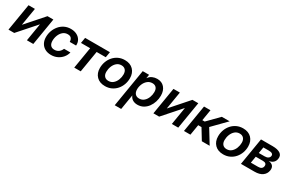

<svg xmlns="http://www.w3.org/2000/svg" viewBox="123 -1749 4728 3175"><g transform="rotate(30 2487.0 -161.5)"><path d="M486.3 0H364.3L419.4 -335.4H418.5L122.1 0H12.2L97.7 -515.6H219.7L164.1 -181.2H165L460 -515.6H571.8Z M828.6 11.7Q761.2 11.7 712.2 -15.4Q663.1 -42.5 636.5 -91.6Q609.9 -140.6 609.9 -205.6Q609.9 -267.6 630.6 -325Q651.4 -382.3 689.9 -428.2Q728.5 -474.1 782.7 -500.7Q836.9 -527.3 904.3 -527.3Q967.8 -527.3 1016.4 -502.4Q1064.9 -477.5 1090.8 -433.3Q1116.7 -389.2 1112.3 -331.1H991.2Q991.2 -370.6 970.9 -397.7Q950.7 -424.8 902.3 -424.8Q848.6 -424.8 811 -392.1Q773.4 -359.4 753.7 -309.1Q733.9 -258.8 733.9 -205.1Q733.9 -151.9 759 -121.3Q784.2 -90.8 833.5 -90.8Q882.8 -90.8 917 -117.2Q951.2 -143.6 966.8 -185.1H1088.4Q1074.2 -127.9 1037.4 -83.5Q1000.5 -39.1 946.5 -13.7Q892.6 11.7 828.6 11.7Z M1268.1 0 1335.9 -409.2H1160.6L1178.2 -515.6H1651.9L1633.8 -409.2H1459.5L1391.6 0Z M1858.4 11.7Q1756.3 11.7 1697.3 -48.3Q1638.2 -108.4 1638.2 -207.5Q1638.2 -271.5 1659.4 -329.1Q1680.7 -386.7 1720 -431.4Q1759.3 -476.1 1813.7 -501.7Q1868.2 -527.3 1934.1 -527.3Q2036.6 -527.3 2095.5 -466.8Q2154.3 -406.2 2154.3 -307.1Q2154.3 -244.1 2133.5 -186.8Q2112.8 -129.4 2073.7 -84.7Q2034.7 -40 1980.2 -14.2Q1925.8 11.7 1858.4 11.7ZM1864.7 -91.3Q1918.9 -91.3 1956.1 -124.3Q1993.2 -157.2 2012.2 -207.3Q2031.2 -257.3 2031.2 -308.6Q2031.2 -363.8 2003.4 -394Q1975.6 -424.3 1927.7 -424.3Q1874.5 -424.3 1837.4 -391.6Q1800.3 -358.9 1781 -308.8Q1761.7 -258.8 1761.7 -205.6Q1761.7 -151.4 1789.3 -121.3Q1816.9 -91.3 1864.7 -91.3Z M2159.2 204.1 2278.3 -515.6H2399.4L2388.2 -444.8H2388.7Q2418.9 -488.3 2461.9 -507.1Q2504.9 -525.9 2552.2 -525.9Q2640.6 -525.9 2691.2 -467.5Q2741.7 -409.2 2741.7 -313.5Q2741.7 -253.9 2723.6 -196Q2705.6 -138.2 2671.4 -91.6Q2637.2 -44.9 2588.1 -17.3Q2539.1 10.3 2476.6 10.3Q2423.8 10.3 2385.5 -13.4Q2347.2 -37.1 2330.1 -82H2329.6L2282.2 204.1ZM2450.7 -92.8Q2504.9 -92.8 2542.2 -125.5Q2579.6 -158.2 2598.9 -208.5Q2618.2 -258.8 2618.2 -311Q2618.2 -366.7 2591.8 -395.3Q2565.4 -423.8 2519.5 -423.8Q2465.3 -423.8 2426.8 -391.4Q2388.2 -358.9 2367.7 -309.6Q2347.2 -260.3 2347.2 -209.5Q2347.2 -154.8 2374.5 -123.8Q2401.9 -92.8 2450.7 -92.8Z M3253.9 0H3131.8L3187 -335.4H3186L2889.6 0H2779.8L2865.2 -515.6H2987.3L2931.6 -181.2H2932.6L3227.5 -515.6H3339.4Z M3363.3 0 3448.7 -515.6H3571.8L3537.1 -306.2H3582.5L3788.6 -515.6H3937.5L3691.9 -264.6L3854 0H3704.6L3582.5 -200.2H3519.5L3486.3 0Z M4116.2 11.7Q4014.2 11.7 3955.1 -48.3Q3896 -108.4 3896 -207.5Q3896 -271.5 3917.2 -329.1Q3938.5 -386.7 3977.8 -431.4Q4017.1 -476.1 4071.5 -501.7Q4126 -527.3 4191.9 -527.3Q4294.4 -527.3 4353.3 -466.8Q4412.1 -406.2 4412.1 -307.1Q4412.1 -244.1 4391.4 -186.8Q4370.6 -129.4 4331.5 -84.7Q4292.5 -40 4238 -14.2Q4183.6 11.7 4116.2 11.7ZM4122.6 -91.3Q4176.8 -91.3 4213.9 -124.3Q4251 -157.2 4270 -207.3Q4289.1 -257.3 4289.1 -308.6Q4289.1 -363.8 4261.2 -394Q4233.4 -424.3 4185.5 -424.3Q4132.3 -424.3 4095.2 -391.6Q4058.1 -358.9 4038.8 -308.8Q4019.5 -258.8 4019.5 -205.6Q4019.5 -151.4 4047.1 -121.3Q4074.7 -91.3 4122.6 -91.3Z M4451.2 0 4536.6 -515.6H4759.8Q4855.5 -515.6 4905.8 -481.9Q4956.1 -448.2 4944.3 -379.4Q4937 -334.5 4907 -306.6Q4877 -278.8 4824.7 -271Q4881.8 -265.1 4908.2 -232.7Q4934.6 -200.2 4925.3 -146Q4914.1 -78.6 4859.1 -39.3Q4804.2 0 4709.5 0ZM4583.5 -99.1H4721.7Q4798.8 -99.1 4808.6 -159.2Q4814 -190.9 4796.6 -207.8Q4779.3 -224.6 4742.7 -224.6H4604.5ZM4617.2 -303.2H4729Q4769 -303.2 4793.7 -319.1Q4818.4 -335 4822.8 -363.8Q4827.1 -390.6 4806.6 -405.5Q4786.1 -420.4 4743.7 -420.4H4636.7Z"/></g></svg>

Font: Inter Display SemiBold
Style: Italic
Weight: 600
Italic angle: -9.39999°
Designer: Rasmus Andersson
Foundry: rsms
Version: Version 4.000;git-a52131595